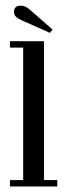

<svg xmlns="http://www.w3.org/2000/svg" viewBox="-20 -672 240 692"><path d="M16 0V-23H63.5V-500.5H16V-523.5H138.5V-23H186.5V0ZM160 -553.5 60 -598Q47 -603.5 38.8 -610.5Q30.5 -617.5 30.5 -630Q30.5 -651.5 55.5 -651.5Q65 -651.5 72.2 -647.8Q79.5 -644 86.5 -638L169.5 -565.5Z"/></svg>

Font: Imbue 50pt
Style: Regular
Weight: 400
Designer: Tyler Finck
Foundry: Etcetera Type Company
Version: Version 1.102; ttfautohint (v1.8.3)